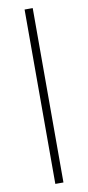

<svg xmlns="http://www.w3.org/2000/svg" viewBox="-100 -751 447 977"><g transform="rotate(-10 124.0 -262.5)"><path d="M103 188V-713H145V188Z"/></g></svg>

Font: Mulish ExtraLight
Style: Regular
Weight: 200
Designer: Vernon Adams
Foundry: Vernon Adams
Version: Version 3.603